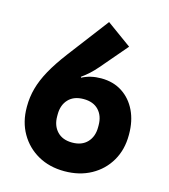

<svg xmlns="http://www.w3.org/2000/svg" viewBox="-113 -834 825 938"><g transform="rotate(15 300.0 -365.0)"><path d="M299 15.5Q223.5 15.5 165.5 -17.2Q107.5 -50 74.5 -107.5Q41.5 -165 41.5 -239V-244Q41.5 -290.5 53.8 -335.2Q66 -380 93.2 -429.5Q120.5 -479 165.5 -538.5L322.5 -745L448 -654L334 -520.5Q315.5 -499 297.8 -482.8Q280 -466.5 258.5 -451L260.5 -447Q303 -469.5 357 -469.5Q418.5 -469.5 463.8 -440Q509 -410.5 533.8 -359Q558.5 -307.5 558.5 -241V-236Q558.5 -162.5 525.5 -105.8Q492.5 -49 434 -16.8Q375.5 15.5 299 15.5ZM300 -129.5Q349 -129.5 376.2 -158.5Q403.5 -187.5 403.5 -234.5V-244.5Q403.5 -292 376.5 -320.8Q349.5 -349.5 300 -349.5Q251 -349.5 223.8 -320.8Q196.5 -292 196.5 -244.5V-234.5Q196.5 -187.5 223.8 -158.5Q251 -129.5 300 -129.5Z"/></g></svg>

Font: Google Sans Code
Style: Regular
Weight: 400
Monospace: yes
Designer: Google Sans Code Authors
Foundry: Google LLC
Version: Version 6.000